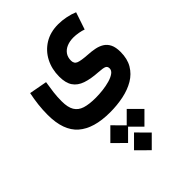

<svg xmlns="http://www.w3.org/2000/svg" viewBox="-320 -601 1417 1417"><g transform="rotate(-45 389.0 108.0)"><path d="M218.3 427.7 311 520 403.3 427.7 311 335ZM389.2 427.7 481.9 520 574.2 427.7 481.9 335ZM304.2 588.9 397 681.2 489.3 588.9 397 496.1ZM722.2 -433.6Q689.5 -447.8 647.7 -456.3Q606 -464.8 565.4 -464.8Q483.4 -464.8 423.3 -427.7Q363.3 -390.6 330.6 -327.4Q297.9 -264.2 297.9 -185.5Q297.9 -119.6 323.5 -81.8Q349.1 -43.9 400.1 -26.4Q451.2 -8.8 526.9 -4.4Q573.7 -1.5 589.1 6.1Q604.5 13.7 604.5 34.2Q604.5 55.7 583 71.3Q561.5 86.9 527.3 96.7Q493.2 106.4 453.9 111.1Q414.6 115.7 378.9 115.7Q310.5 115.7 267.1 102.1Q223.6 88.4 202.9 53.7Q182.1 19 182.1 -43.5Q182.1 -91.3 187.3 -133.1Q192.4 -174.8 200.7 -225.6L60.5 -251.5Q49.8 -199.7 43.9 -149.2Q38.1 -98.6 38.1 -45.9Q38.1 117.7 123.3 192.1Q208.5 266.6 377.4 266.6Q451.7 266.6 518.6 252.7Q585.4 238.8 637 208.3Q688.5 177.7 718 127.7Q747.6 77.6 747.6 5.9Q747.6 -43.5 732.7 -73.5Q717.8 -103.5 691.7 -119.6Q665.5 -135.7 631.8 -142.3Q598.1 -148.9 560.5 -150.9Q497.6 -154.8 470.2 -165Q442.9 -175.3 442.9 -208Q442.9 -243.2 460.2 -267.3Q477.5 -291.5 507.8 -304Q538.1 -316.4 576.2 -316.4Q600.6 -316.4 629.4 -311.3Q658.2 -306.2 676.8 -298.8Z"/></g></svg>

Font: Estedad-FD-VF Thin
Style: Regular
Weight: 100
Designer: Amin Abedi
Version: Version 5.0